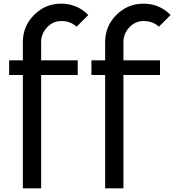

<svg xmlns="http://www.w3.org/2000/svg" viewBox="-20 -830 973 1050"><path d="M480 -420V-500H555V-600Q555 -687 616.5 -748.5Q678 -810 765 -810Q851 -810 913 -748L849 -684Q815 -715 765 -715Q720 -715 687.5 -680.5Q655 -646 655 -600V-500H855V-420H655V200H555V-420ZM30 -420V-500H105V-600Q105 -687 166.5 -748.5Q228 -810 315 -810Q401 -810 463 -748L399 -684Q365 -715 315 -715Q270 -715 237.5 -680.5Q205 -646 205 -600V-500H405V-420H205V200H105V-420Z"/></svg>

Font: Laverick
Style: Regular
Weight: 400
Designer: Daniel Pimley
Foundry: Daniel Pimley
Version: Version 1.000;PS 001.001;hotconv 1.0.56